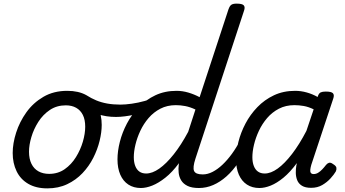

<svg xmlns="http://www.w3.org/2000/svg" viewBox="-20 -1020 1904 1059"><path d="M241 19Q179 19 136 -6Q93 -31 71.5 -75.5Q50 -120 50 -176Q50 -229 69 -288.5Q88 -348 125.5 -400.5Q163 -453 219.5 -486Q276 -519 351 -519Q413 -519 455.5 -495.5Q498 -472 519.5 -429.5Q541 -387 541 -331Q541 -291 529.5 -243.5Q518 -196 494.5 -149.5Q471 -103 435 -65Q399 -27 350.5 -4Q302 19 241 19ZM251 -61Q300 -61 337 -87Q374 -113 399 -153.5Q424 -194 437 -238.5Q450 -283 450 -321Q450 -360 437 -386Q424 -412 400 -425.5Q376 -439 343 -439Q293 -439 255 -413.5Q217 -388 191.5 -348Q166 -308 153 -264Q140 -220 140 -183Q140 -144 153.5 -116.5Q167 -89 192 -75Q217 -61 251 -61Z M620 -375Q565 -375 519.5 -390.5Q474 -406 429 -433Q415 -442 413.5 -455Q412 -468 419.5 -479.5Q427 -491 437.5 -496Q448 -501 458 -494Q483 -478 510.5 -466.5Q538 -455 571 -449Q604 -443 644 -443Q671 -443 706.5 -448Q742 -453 778 -463Q814 -473 842 -489Q854 -495 862.5 -485Q871 -475 871.5 -461Q872 -447 859 -440Q787 -402 726 -388.5Q665 -375 620 -375Z M757 17Q717 17 688 -2Q659 -21 643.5 -56.5Q628 -92 628 -141Q628 -186 641 -237.5Q654 -289 680 -338.5Q706 -388 745.5 -429Q785 -470 837 -494.5Q889 -519 954 -519Q986 -519 1018.5 -509.5Q1051 -500 1081 -484L1240 -968Q1247 -988 1256.5 -994Q1266 -1000 1285 -1000Q1316 -1000 1324.5 -990.5Q1333 -981 1326 -961L1058 -145Q1042 -96 1050.5 -77Q1059 -58 1098 -58Q1110 -58 1115 -46.5Q1120 -35 1118 -20.5Q1116 -6 1106 5.5Q1096 17 1077 17Q1038 17 1014.5 5.5Q991 -6 979.5 -25Q968 -44 965.5 -66.5Q963 -89 966 -112L967 -120Q930 -70 892 -40Q854 -10 820 3.5Q786 17 757 17ZM786 -63Q820 -63 858.5 -90Q897 -117 938 -168.5Q979 -220 1018 -293L1058 -416Q1028 -430 1001.5 -435Q975 -440 950 -440Q902 -440 864.5 -420.5Q827 -401 799.5 -369Q772 -337 754 -298.5Q736 -260 727 -222Q718 -184 718 -153Q718 -125 726 -104.5Q734 -84 749 -73.5Q764 -63 786 -63Z M1077 17Q1063 17 1056.5 5.5Q1050 -6 1052.5 -20.5Q1055 -35 1066.5 -46.5Q1078 -58 1099 -58Q1125 -58 1152.5 -72Q1180 -86 1207 -111.5Q1234 -137 1259.5 -172Q1285 -207 1307 -250Q1314 -264 1327 -263.5Q1340 -263 1349 -253Q1358 -243 1353 -229Q1326 -170 1295 -124Q1264 -78 1229 -47Q1194 -16 1156 0.5Q1118 17 1077 17Z M1411 17Q1371 17 1342 -2Q1313 -21 1297.5 -56.5Q1282 -92 1282 -141Q1282 -186 1295 -237.5Q1308 -289 1334 -338.5Q1360 -388 1399.5 -429Q1439 -470 1491 -494.5Q1543 -519 1608 -519Q1640 -519 1672 -510Q1704 -501 1732 -485L1733 -489Q1739 -506 1749 -510.5Q1759 -515 1777 -515Q1808 -515 1816.5 -505.5Q1825 -496 1818 -476L1697 -111Q1693 -97 1691.5 -85Q1690 -73 1694.5 -66.5Q1699 -60 1710 -60Q1723 -60 1734.5 -67Q1746 -74 1757 -85.5Q1768 -97 1778 -110Q1785 -119 1794.5 -122Q1804 -125 1817 -115Q1834 -105 1835.5 -94.5Q1837 -84 1832 -74Q1822 -57 1803 -36Q1784 -15 1757.5 0.5Q1731 16 1696 16Q1664 16 1645.5 4.5Q1627 -7 1619.5 -25.5Q1612 -44 1611.5 -66Q1611 -88 1615 -110Q1616 -112 1616.5 -114.5Q1617 -117 1617 -120Q1580 -70 1543.5 -40Q1507 -10 1473.5 3.5Q1440 17 1411 17ZM1372 -153Q1372 -125 1380 -104.5Q1388 -84 1403 -73.5Q1418 -63 1440 -63Q1474 -63 1512 -90.5Q1550 -118 1590.5 -170.5Q1631 -223 1670 -298L1710 -417Q1681 -431 1655 -435.5Q1629 -440 1604 -440Q1556 -440 1518.5 -420.5Q1481 -401 1453.5 -369Q1426 -337 1408 -298.5Q1390 -260 1381 -222Q1372 -184 1372 -153Z"/></svg>

Font: Playwrite SK
Style: Regular
Weight: 400
Designer: Veronika Burian, José Scaglione
Foundry: TypeTogether
Version: Version 1.002